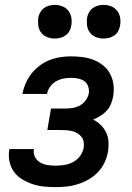

<svg xmlns="http://www.w3.org/2000/svg" viewBox="-20 -759 540 787"><path d="M208 8Q183 8 159 5.5Q135 3 113 -4.5Q91 -12 71 -24Q51 -36 37.5 -54.5Q24 -73 19 -96.5Q14 -120 18 -145V-148H119V-147Q116 -130 123.5 -115.5Q131 -101 145 -93Q159 -85 175 -82.5Q191 -80 208 -80Q226 -80 244.5 -83Q263 -86 280 -95Q297 -104 308.5 -120Q320 -136 323 -154Q325 -166 323 -177.5Q321 -189 314.5 -197.5Q308 -206 298.5 -212Q289 -218 278 -221Q267 -224 255 -225Q243 -226 231 -226H174L189 -314H246Q261 -314 277 -316.5Q293 -319 307 -326.5Q321 -334 331 -347.5Q341 -361 344 -376Q346 -391 341.5 -404.5Q337 -418 326 -426Q315 -434 300.5 -437Q286 -440 271 -440Q256 -440 240 -437Q224 -434 209.5 -425.5Q195 -417 185 -403Q175 -389 173 -374H72Q76 -396 85 -417Q94 -438 108.5 -456.5Q123 -475 142 -489.5Q161 -504 182.5 -512.5Q204 -521 226.5 -524.5Q249 -528 270 -528Q295 -528 318.5 -525Q342 -522 363.5 -513.5Q385 -505 403 -490.5Q421 -476 431.5 -456Q442 -436 445 -412.5Q448 -389 444 -364Q441 -349 435 -333.5Q429 -318 417.5 -305.5Q406 -293 391.5 -284Q377 -275 362 -269Q379 -260 392.5 -247Q406 -234 414.5 -217Q423 -200 424.5 -180Q426 -160 423 -139Q419 -116 409 -94Q399 -72 382 -54Q365 -36 344 -24Q323 -12 300 -4.5Q277 3 253.5 5.5Q230 8 208 8ZM404 -601Q388 -601 373 -607Q358 -613 348.5 -625.5Q339 -638 337 -654Q335 -670 337 -687Q339 -698 345 -708.5Q351 -719 360.5 -726Q370 -733 381.5 -736Q393 -739 405 -739Q421 -739 436 -733Q451 -727 460.5 -714.5Q470 -702 472.5 -686Q475 -670 472 -653Q470 -642 464.5 -631.5Q459 -621 449 -614Q439 -607 427.5 -604Q416 -601 404 -601ZM204 -601Q188 -601 173 -607Q158 -613 148.5 -625.5Q139 -638 137 -654Q135 -670 137 -687Q139 -698 145 -708.5Q151 -719 160.5 -726Q170 -733 181.5 -736Q193 -739 205 -739Q221 -739 236 -733Q251 -727 260.5 -714.5Q270 -702 272.5 -686Q275 -670 272 -653Q270 -642 264.5 -631.5Q259 -621 249 -614Q239 -607 227.5 -604Q216 -601 204 -601Z"/></svg>

Font: Iosevka SS18 Semibold
Style: Italic
Weight: 600
Italic angle: -9°
Monospace: yes
Designer: Belleve Invis
Foundry: Belleve Invis
Version: Version 25.1.1; ttfautohint (v1.8.4)